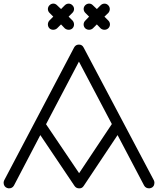

<svg xmlns="http://www.w3.org/2000/svg" viewBox="-22 -1013 875 1063"><path d="M-0.5 8.8C6.3 33.7 43 37.6 55.2 14.2L201.2 -265.1L391.1 17.1C397 25.4 405.3 29.8 416 29.8C426.8 30.3 435.1 25.9 440.9 17.1L628.9 -265.1L775.9 14.2C787.6 37.1 825.7 34.2 831.5 8.8C832.5 5.9 833 2.9 833 -0.5C833 -5.4 832 -9.8 830.1 -14.2L440.9 -750C435.5 -760.7 427.2 -766.1 415 -766.1C402.8 -766.1 394 -760.7 388.2 -750L1 -14.2C-1 -9.8 -2 -4.9 -2 -0.5C-2 2.4 -1.5 5.4 -0.5 8.8ZM415 -671.9 597.2 -326.2 416 -54.2 232.9 -325.2ZM251 -898.9C240.7 -887.2 240.2 -868.2 251.5 -856.4C262.7 -845.2 282.2 -845.7 293.9 -856L315.9 -877.9L336.9 -856C349.1 -845.7 368.2 -845.2 379.4 -856.4C391.1 -868.2 390.1 -887.2 379.9 -898.9L357.9 -920.9L378.9 -941.9C391.1 -954.1 391.1 -972.2 378.9 -983.9C367.2 -996.1 348.6 -995.6 336.9 -983.9L315.9 -962.9L293.9 -983.9C282.2 -996.1 264.2 -996.1 252 -983.9C240.2 -972.2 240.2 -953.6 252 -941.9L272.9 -920.9ZM450.2 -898.9C438 -887.2 438 -868.2 449.7 -856.4C461.9 -845.2 480.5 -845.7 492.2 -856L514.2 -877.9L535.2 -856C546.9 -845.7 565.9 -845.2 577.6 -856.4C589.8 -868.2 589.8 -887.2 578.1 -898.9L556.2 -920.9L578.1 -941.9C588.4 -954.1 588.9 -972.2 577.1 -983.9C565.9 -996.1 546.9 -995.6 535.2 -983.9L514.2 -962.9L492.2 -983.9C481 -996.1 461.9 -996.1 449.7 -983.9C438 -972.2 438.5 -953.6 450.2 -941.9L471.2 -920.9Z"/></svg>

Font: Nemoy
Style: Medium
Weight: 500
Designer: BSozoo
Foundry: BSozoo
Version: Version 001.000